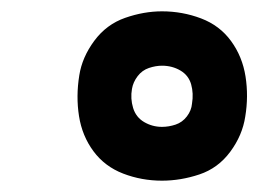

<svg xmlns="http://www.w3.org/2000/svg" viewBox="-20 -814 472 339"><path d="M266 -495Q299 -495 332 -506Q365 -517 386.5 -546Q408 -575 413 -608Q419 -644 413.5 -679Q408 -714 388 -741.5Q368 -769 335 -781.5Q302 -794 266 -794Q234 -794 201 -782.5Q168 -771 146.5 -742Q125 -713 120 -681Q114 -644 119.5 -609Q125 -574 145 -547Q165 -520 197.5 -507.5Q230 -495 266 -495ZM266 -590Q249 -590 234.5 -598.5Q220 -607 215 -623.5Q210 -640 213 -657Q215 -669 223 -679.5Q231 -690 243 -694Q255 -698 266 -698Q284 -698 298.5 -689.5Q313 -681 317.5 -665Q322 -649 319 -631Q318 -619 310 -608.5Q302 -598 290 -594Q278 -590 266 -590Z"/></svg>

Font: Iosevka Sparkle Semibold
Style: Italic
Weight: 600
Italic angle: -9°
Designer: Belleve Invis
Foundry: Belleve Invis
Version: Version 4.5.0; ttfautohint (v1.8.3)